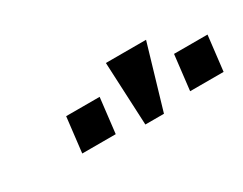

<svg xmlns="http://www.w3.org/2000/svg" viewBox="-37 -862 565 447"><g transform="rotate(-30 245.5 -638.0)"><path d="M190 -568 201 -662H111L100 -568ZM480 -568 491 -662H401L390 -568ZM311 -553 361 -723H253L261 -553Z"/></g></svg>

Font: Gamestation Text
Style: Italic
Weight: 400
Designer: Jonas Hecksher
Foundry: Jonas Hecksher, Playtypeª, e-types AS
Version: Version 1.003